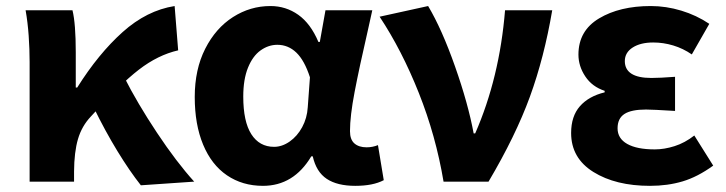

<svg xmlns="http://www.w3.org/2000/svg" viewBox="-20 -596 2383 630"><path d="M64 -562.4H217.8Q228.6 -518.6 228.6 -424.2V-308.8H233.4Q303 -419.6 382.3 -490.7Q461.6 -561.8 553 -576.2L564.6 -430.8Q498.2 -415.6 435.7 -367.4Q373.2 -319.2 278.4 -214Q248.4 -182.4 235.9 -139.8Q223.4 -97.2 223 -33.2V0H77.2V-392.6Q77.2 -434.6 74.1 -478.7Q71 -522.8 64 -562.4ZM287.4 -243.2 387.4 -343Q430.8 -257.2 495 -160.6Q559.2 -64 617.2 0L442.2 12Q405.2 -34.8 365.2 -100.3Q325.2 -165.8 287.4 -243.2Z M619 -277.6Q619 -368.4 653.4 -436.1Q687.8 -503.8 744.5 -540Q801.2 -576.2 867.4 -576.2Q918 -576.2 958.6 -547.5Q999.2 -518.8 1024.8 -458.4H1029.4L1048 -562.4H1201.6L1187.8 -500Q1158.8 -374 1143.6 -294.5Q1128.4 -215 1128.4 -165.6Q1128.4 -138 1143 -125.3Q1157.6 -112.6 1183 -112.6Q1202.2 -112.6 1220.2 -119.8L1239.2 -4.8Q1204 13.8 1145.6 13.8Q1086.8 13.8 1052.3 -9Q1017.8 -31.8 1006.2 -83H1001.4Q943.6 13.8 842.8 13.8Q775.6 13.8 724.8 -20.7Q674 -55.2 646.5 -121.4Q619 -187.6 619 -277.6ZM989.8 -243.8 997 -342.4Q979.2 -397.6 952.5 -423.3Q925.8 -449 890 -449Q860.8 -449 835 -430.6Q809.2 -412.2 793.7 -373.9Q778.2 -335.6 778.2 -279.2Q778.2 -197 804.7 -155.6Q831.2 -114.2 879.4 -114.2Q905.6 -114.2 930.5 -131.6Q955.4 -149 971.5 -178.7Q987.6 -208.4 989.8 -243.8Z M1225.6 -541.2 1384.8 -576.2Q1430 -500.2 1473.1 -377.9Q1516.2 -255.6 1534.2 -158.2H1539.2Q1619.2 -341 1637.2 -562.4H1792Q1765.6 -407.2 1718.8 -278.8Q1672 -150.4 1583 0H1435.4Q1410.2 -150.4 1354.3 -290.9Q1298.4 -431.4 1225.6 -541.2Z M1854 -159.6Q1854 -214.6 1882.8 -247.4Q1911.6 -280.2 1964 -293V-298Q1923 -311.4 1900.5 -345.2Q1878 -379 1878 -416.8Q1878 -495.2 1945.8 -535.7Q2013.6 -576.2 2115.4 -576.2Q2165.6 -576.2 2215.5 -561.1Q2265.4 -546 2307.4 -517.8L2250 -417.4Q2221.6 -437 2189.1 -446.8Q2156.6 -456.6 2123.4 -456.6Q2081.8 -456.6 2056 -440.1Q2030.2 -423.6 2030.2 -395.4Q2030.2 -368.2 2051.9 -354.2Q2073.6 -340.2 2117.4 -340.2Q2145.6 -340.2 2195 -344V-232Q2120.2 -236.6 2099.8 -236.6Q2051.4 -236.6 2028.9 -222Q2006.4 -207.4 2006.4 -175Q2006.4 -141.6 2038.1 -123.7Q2069.8 -105.8 2128.4 -105.8Q2159.8 -105.8 2193.5 -116.5Q2227.2 -127.2 2258.2 -151.4L2320.2 -52.6Q2269.2 -15.6 2220 -0.9Q2170.8 13.8 2112.8 13.8Q2000.2 13.8 1927.1 -31.7Q1854 -77.2 1854 -159.6Z"/></svg>

Font: 寒蝉端黑体 Light
Style: Regular
Weight: 300
Designer: ChillDuanSans {Warren2060}; 
Source Han Sans {Ryoko NISHIZUKA 西塚涼子 (kana, bopomofo & ideographs); Paul D. Hunt (Latin, G
Foundry: ChillType&Adobe
Version: Version 1.300;Glyphs 3.3 (3306)